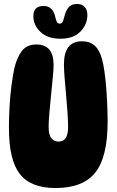

<svg xmlns="http://www.w3.org/2000/svg" viewBox="-20 -939 587 967"><path d="M260 8Q135 8 80 -62.5Q25 -133 25 -294Q25 -346 28 -400.5Q31 -455 37.5 -505.5Q44 -556 52 -594Q65 -650 90.5 -682.5Q116 -715 163 -715Q250 -715 250 -612Q250 -590 246 -550Q242 -510 237.5 -463.5Q233 -417 229 -373.5Q225 -330 225 -300Q225 -260 238.5 -243Q252 -226 276 -226Q323 -226 323 -300Q323 -328 320 -372Q317 -416 312.5 -464Q308 -512 305 -552.5Q302 -593 302 -614Q302 -731 392 -731Q439 -731 464 -702Q489 -673 500 -615Q507 -580 512 -530Q517 -480 519.5 -426.5Q522 -373 522 -325Q522 -148 460 -70Q398 8 260 8ZM284 -744Q220 -744 184 -778Q148 -812 148 -858Q148 -909 200 -909Q247 -909 259 -851Q262 -837 266.5 -828.5Q271 -820 281 -820Q291 -820 295.5 -829Q300 -838 304 -855Q311 -885 325.5 -902Q340 -919 368 -919Q394 -919 407 -904Q420 -889 420 -863Q420 -816 385 -780Q350 -744 284 -744Z"/></svg>

Font: DynaPuff Condensed
Style: Bold
Weight: 700
Width: 3
Designer: Toshi Omagari, Jennifer Daniel
Foundry: Google Fonts
Version: Version 2.000; ttfautohint (v1.8.4.7-5d5b)